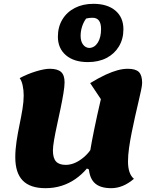

<svg xmlns="http://www.w3.org/2000/svg" viewBox="-20 -960 804 1005"><path d="M218 25Q138 25 99 -15Q60 -55 60 -137Q60 -176 66.5 -219.5Q73 -263 82 -306Q91 -349 97.5 -388.5Q104 -428 104 -460Q104 -489 98.5 -513.5Q93 -538 83 -551Q124 -573 168.5 -586.5Q213 -600 240 -600Q281 -600 299.5 -583.5Q318 -567 318 -529Q318 -508 312 -471.5Q306 -435 297 -392Q288 -349 278.5 -305.5Q269 -262 263 -227Q257 -192 257 -172Q257 -133 273 -115Q289 -97 324 -97Q366 -97 408 -128.5Q450 -160 475 -210L490 -51L435 -78Q409 -47 375.5 -23.5Q342 0 302.5 12.5Q263 25 218 25ZM562 25Q501 25 472.5 -5Q444 -35 444 -99Q444 -121 451.5 -167Q459 -213 473 -282Q487 -351 508 -441L452 -525Q498 -553 533 -569Q568 -585 596 -592.5Q624 -600 649 -600Q690 -600 707 -583Q724 -566 724 -526Q724 -514 718.5 -487.5Q713 -461 704.5 -425.5Q696 -390 687 -349.5Q678 -309 669.5 -267Q661 -225 655.5 -186Q650 -147 650 -115Q650 -50 681 -24Q624 25 562 25ZM440 -635Q367 -635 325 -671Q283 -707 283 -768Q283 -819 306.5 -858Q330 -897 372 -918.5Q414 -940 469 -940Q542 -940 584 -904.5Q626 -869 626 -807Q626 -756 602.5 -717Q579 -678 537.5 -656.5Q496 -635 440 -635ZM447 -709Q475 -710 492 -737Q509 -764 509 -808Q509 -868 463 -867Q453 -867 447 -866Q441 -865 431 -863Q418 -846 410 -822Q402 -798 402 -772Q402 -744 414.5 -727Q427 -710 447 -709Z"/></svg>

Font: Lemonada
Style: Regular
Weight: 400
Designer: Mohamed Gaber (Arabic), Eduardo Tunni (Latin)
Foundry: Kief Type Foundry
Version: Version 4.005